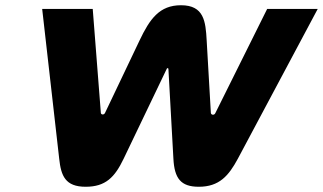

<svg xmlns="http://www.w3.org/2000/svg" viewBox="-20 -704 1233 733"><path d="M452 -98 616 -440C617 -443 618 -444 620 -444C621 -444 623 -443 623 -440L642 -98C646 -23 670 9 739 9C817 9 853 -33 888 -98L1193 -670H1000L802 -272C800 -268 797 -266 793 -266C788 -266 785 -270 785 -273L769 -550C765 -622 759 -684 671 -684C589 -684 552 -632 513 -550L381 -273C379 -269 376 -267 372 -267C368 -267 365 -270 365 -273L334 -670H141L206 -98C213 -33 229 9 307 9C383 9 418 -27 452 -98Z"/></svg>

Font: LT Wave Black
Style: Italic
Weight: 900
Designer: Daniel Lyons
Version: Version 2.5 (Glyphs App)